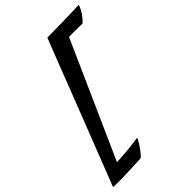

<svg xmlns="http://www.w3.org/2000/svg" viewBox="-338 -882 1136 1136"><g transform="rotate(-45 230.5 -314.0)"><path d="M540 -768.1Q529.3 -737.8 512.9 -715.1Q496.6 -692.4 478 -673.8Q466.8 -674.3 440.4 -674.8Q414.1 -675.3 364.7 -674.8L41 50.3Q99.6 47.4 135.7 43.7Q171.9 40 191.9 37.4Q211.9 34.7 219 33.2Q226.1 31.7 226.1 33.2Q226.1 36.6 221.9 45.4Q217.8 54.2 210.9 65.2Q204.1 76.2 195.6 88.1Q187 100.1 179 110.1Q170.9 120.1 164.1 126.5Q157.2 132.8 153.8 132.8Q135.7 133.8 111.3 135Q86.9 136.2 60.8 137.2Q34.7 138.2 9.3 138.9Q-16.1 139.6 -35.9 139.6Q-55.7 139.6 -67.9 138.9Q-80.1 138.2 -79.1 136.2Q-77.1 131.8 -66.4 104.2Q-55.7 76.7 -38.6 32.7Q-21.5 -11.2 0.7 -68.1Q22.9 -125 47.6 -188.5Q72.3 -252 98.1 -318.4Q124 -384.8 148.4 -447.8Q172.9 -510.7 194.6 -566.9Q216.3 -623 232.9 -665.5Q249.5 -708 259.8 -733.9Q270 -759.8 271 -762.2Q337.4 -763.2 403.1 -764.2Q468.8 -765.1 540 -768.1Z"/></g></svg>

Font: Yesteryear
Style: Regular
Weight: 400
Designer: Astigmatic (AOETI)
Foundry: Astigmatic (AOETI)
Version: Version 1.000